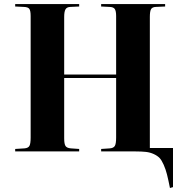

<svg xmlns="http://www.w3.org/2000/svg" viewBox="-20 -750 913 951"><path d="M821.8 181.2Q813.5 139.2 807.1 114Q800.8 88.9 790.8 66.2Q780.8 43.5 770.3 32.5Q759.8 21.5 741.9 13.2Q724.1 4.9 702.9 2.4Q681.6 0 648.9 0H481V-12.2L523.9 -15.1Q542.5 -16.6 548.8 -27.3Q555.2 -38.1 555.2 -68.8V-363.8H297.9V-64.9Q297.9 -36.6 304.7 -26.6Q311.5 -16.6 331.1 -15.1L372.1 -12.2V0H55.2V-12.2L101.1 -15.1Q119.6 -16.6 125.7 -27.3Q131.8 -38.1 131.8 -68.8V-670.9Q131.8 -696.8 125.2 -706.1Q118.7 -715.3 97.2 -715.8L55.2 -717.8V-730H372.1V-717.8L329.1 -715.8Q311.5 -715.3 304.7 -704.3Q297.9 -693.4 297.9 -666V-380.9H555.2V-670.9Q555.2 -695.3 548.6 -705.3Q542 -715.3 522 -715.8L481 -717.8V-730H797.9V-717.8L752.9 -715.8Q734.4 -715.3 728.3 -704.8Q722.2 -694.3 722.2 -666V-17.1H836.9V176.8Z"/></svg>

Font: Display Regular
Style: Bold
Weight: 700
Designer: Latin by Veronika Burian and Jose Scaglione. Greek by Irene Vlachou. Cyrillic by Vera Evstafieva.
Foundry: TypeTogether
Version: Version 3.002